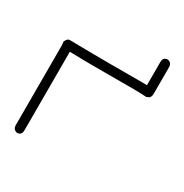

<svg xmlns="http://www.w3.org/2000/svg" viewBox="-141 -712 782 815"><g transform="rotate(30 250.0 -304.5)"><path d="M428.7 -460.4V-573.7Q428.7 -599.1 452.1 -599.1Q471.7 -594.2 471.7 -573.7V-442.9Q471.7 -422.4 456.5 -418.5Q454.6 -417 452.1 -416Q413.1 -418 393.6 -418H185.5Q147.9 -418 74.2 -419.9V-35.2Q74.2 -9.8 50.8 -9.8Q31.2 -15.1 31.2 -35.2V-425.8Q31.2 -432.6 29.3 -443.4Q37.1 -462.9 48.8 -462.9Q177.2 -460.9 242.2 -460.9H409.2Q419.9 -460.9 428.7 -460.4Z"/></g></svg>

Font: CEF Fonts CJK Mono
Style: Regular
Weight: 400
Designer: PartyBoss (派对大魔王)
Version: Release 2.25